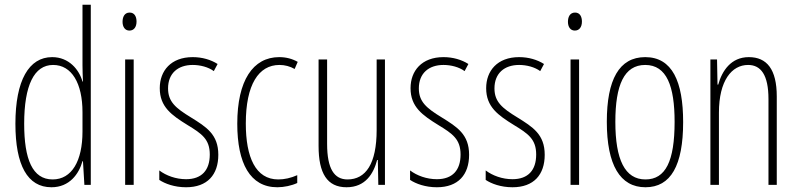

<svg xmlns="http://www.w3.org/2000/svg" viewBox="-20 -780 3365 810"><path d="M197 10C273 10 313 -46 328 -100H330L336 0H363V-760H328V-505C328 -483 329 -462 330 -436H328C314 -486 271 -539 200 -539C102 -539 45 -441 45 -258C45 -83 96 10 197 10ZM202 -23C117 -23 82 -108 82 -258C82 -420 124 -506 204 -506C283 -506 328 -428 328 -307V-225C328 -101 283 -23 202 -23Z M527 -727C505 -727 497 -708 497 -688C497 -667 507 -651 526 -651C545 -651 556 -666 556 -689C556 -709 548 -727 527 -727ZM544 -529H508V0H544Z M901 -127C901 -213 851 -244 785 -285C721 -324 689 -351 689 -407C689 -471 731 -506 793 -506C825 -506 859 -497 882 -480L898 -510C870 -528 833 -539 793 -539C701 -539 654 -481 654 -408C654 -329 704 -294 772 -252C831 -216 865 -193 865 -128C865 -62 831 -24 765 -24C722 -24 681 -39 652 -61V-21C676 -5 716 10 765 10C855 10 901 -43 901 -127Z M1150 10C1178 10 1211 3 1234 -8V-41C1207 -29 1180 -23 1154 -23C1058 -23 1017 -117 1017 -259C1017 -423 1071 -506 1159 -506C1182 -506 1204 -500 1223 -489L1236 -519C1213 -532 1187 -539 1158 -539C1047 -539 981 -440 981 -258C981 -91 1035 10 1150 10Z M1604 -529H1569V-232C1569 -89 1523 -23 1446 -23C1390 -23 1360 -68 1360 -173V-529H1324V-164C1324 -49 1360 10 1442 10C1522 10 1556 -48 1571 -105H1574L1576 0H1604Z M1959 -127C1959 -213 1909 -244 1843 -285C1779 -324 1747 -351 1747 -407C1747 -471 1789 -506 1851 -506C1883 -506 1917 -497 1940 -480L1956 -510C1928 -528 1891 -539 1851 -539C1759 -539 1712 -481 1712 -408C1712 -329 1762 -294 1830 -252C1889 -216 1923 -193 1923 -128C1923 -62 1889 -24 1823 -24C1780 -24 1739 -39 1710 -61V-21C1734 -5 1774 10 1823 10C1913 10 1959 -43 1959 -127Z M2278 -127C2278 -213 2228 -244 2162 -285C2098 -324 2066 -351 2066 -407C2066 -471 2108 -506 2170 -506C2202 -506 2236 -497 2259 -480L2275 -510C2247 -528 2210 -539 2170 -539C2078 -539 2031 -481 2031 -408C2031 -329 2081 -294 2149 -252C2208 -216 2242 -193 2242 -128C2242 -62 2208 -24 2142 -24C2099 -24 2058 -39 2029 -61V-21C2053 -5 2093 10 2142 10C2232 10 2278 -43 2278 -127Z M2406 -727C2384 -727 2376 -708 2376 -688C2376 -667 2386 -651 2405 -651C2424 -651 2435 -666 2435 -689C2435 -709 2427 -727 2406 -727ZM2423 -529H2387V0H2423Z M2862 -265C2862 -436 2816 -539 2702 -539C2592 -539 2540 -444 2540 -266C2540 -84 2596 10 2703 10C2810 10 2862 -82 2862 -265ZM2576 -266C2576 -421 2613 -506 2702 -506C2793 -506 2826 -416 2826 -266C2826 -100 2788 -23 2703 -23C2616 -23 2576 -107 2576 -266Z M3139 -539C3064 -539 3026 -481 3010 -423H3007L3005 -529H2977V0H3013V-305C3013 -440 3067 -506 3136 -506C3190 -506 3222 -464 3222 -362V0H3257V-373C3257 -488 3215 -539 3139 -539Z"/></svg>

Font: Noto Sans Bengali ExtraCondensed ExtraLight
Style: Regular
Weight: 200
Width: 2
Designer: Joana Ranito - Universal Thirst; Jelle Bosma - Monotype Design Team
Foundry: Universal Thirst ehf.
Version: Version 3.000